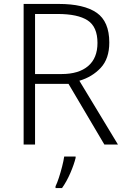

<svg xmlns="http://www.w3.org/2000/svg" viewBox="-20 -800 640 975"><path d="M278 -780Q406 -780 470.5 -735.5Q535 -691 535 -584Q535 -502 491.5 -455.5Q448 -409 383 -390L579 -66H510L328 -374H158V-66H100V-780ZM273 -729H158V-424H293Q380 -424 427.5 -464.5Q475 -505 475 -582Q475 -664 425 -696.5Q375 -729 273 -729ZM364 2Q356 35 337.5 78Q319 121 295 155H262V146Q270 130 279 102.5Q288 75 295.5 45.5Q303 16 306 -5H364Z"/></svg>

Font: Noto Sans Malayalam UI Light
Style: Regular
Weight: 300
Designer: Jelle Bosma - Monotype Design Team
Foundry: Monotype Imaging Inc.
Version: Version 2.104; ttfautohint (v1.8.4.7-5d5b)